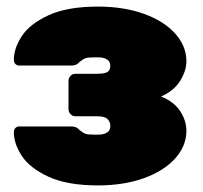

<svg xmlns="http://www.w3.org/2000/svg" viewBox="-20 -550 617 583"><path d="M209 -326H274Q298 -326 306.5 -331.5Q315 -337 315 -350Q315 -376 275 -376Q248 -376 240.5 -373.5Q233 -371 223 -363Q221 -361 215 -356Q209 -351 195 -351H38Q31 -351 26.5 -356Q22 -361 22 -368Q22 -403 46 -440Q70 -477 127 -503.5Q184 -530 277 -530Q356 -530 417 -508Q478 -486 512 -448Q546 -410 546 -364Q546 -335 527 -304.5Q508 -274 469 -257Q509 -241 527.5 -212Q546 -183 546 -153Q546 -107 512 -69Q478 -31 417 -9Q356 13 277 13Q184 13 127 -13.5Q70 -40 46 -77Q22 -114 22 -149Q22 -156 26.5 -161Q31 -166 38 -166H195Q209 -166 215 -161Q221 -156 223 -154Q233 -146 240.5 -143.5Q248 -141 275 -141Q315 -141 315 -167Q315 -181 306 -189Q297 -197 274 -197H209Q200 -197 194 -203.5Q188 -210 188 -219V-304Q188 -313 194 -319.5Q200 -326 209 -326Z"/></svg>

Font: Rubik
Style: Regular
Weight: 900
Designer: Hubert & Fischer
Foundry: Hubert & Fischer
Version: Version 1.100